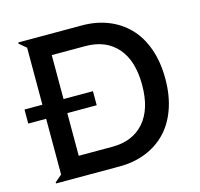

<svg xmlns="http://www.w3.org/2000/svg" viewBox="-102 -811 961 921"><g transform="rotate(-15 378.5 -350.0)"><path d="M11.2 -312V-381.8H100.1V-665L64.9 -694.8L65.9 -700.2H381.8Q451.2 -700.2 509.5 -677.5Q567.9 -654.8 610.8 -611.3Q653.8 -567.9 678 -501Q702.1 -434.1 702.1 -350.1Q702.1 -266.1 678 -199.2Q653.8 -132.3 610.8 -88.9Q567.9 -45.4 509.5 -22.7Q451.2 0 381.8 0H65.9L64.9 -4.9L100.1 -35.2V-312ZM351.1 -312H205.1V-100.1H372.1Q473.1 -100.1 530 -164.8Q586.9 -229.5 586.9 -350.1Q586.9 -470.7 530 -535.4Q473.1 -600.1 372.1 -600.1H205.1V-381.8H351.1Z"/></g></svg>

Font: Tiffany Gothic CC
Style: Regular
Weight: 400
Designer: indestructible type*
Foundry: Cowboy Collective
Version: Version 1.000